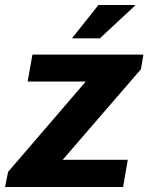

<svg xmlns="http://www.w3.org/2000/svg" viewBox="-41 -743 590 763"><path d="M245.1 -590.8 350.1 -723.1H495.1V-720.2L356 -590.8ZM-21 0 -8.8 -60.1 299.8 -418.9H68.8L87.9 -525.9H528.8L519 -467.8L208 -107.9H466.8L448.2 0Z"/></svg>

Font: Archivo
Style: Bold Italic
Weight: 700
Italic angle: -10°
Designer: Hector Gatti
Foundry: Omnibus-Type
Version: Version 2.001